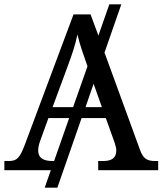

<svg xmlns="http://www.w3.org/2000/svg" viewBox="-20 -780 745 880"><path d="M0 0H213L185 80H243L354 -239H465L505 -127C510 -112 513 -101 513 -90C513 -57 493 -42 453 -42H430V0H705V-42H692C653 -42 636 -53 621 -95L459 -539L536 -760H481L431 -617L395 -714H317L95 -120C71 -56 58 -42 19 -42H0ZM221 -289 289 -473C312 -535 325 -574 335 -622C345 -577 362 -530 381 -476L315 -289ZM447 -289H372L409 -396ZM221 -42C177 -42 155 -57 155 -91C155 -102 158 -118 164 -134L202 -239H297L228 -42Z"/></svg>

Font: Noto Serif
Style: Regular
Weight: 400
Designer: Monotype Design Team
Foundry: Monotype Imaging Inc.
Version: Version 2.015